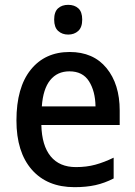

<svg xmlns="http://www.w3.org/2000/svg" viewBox="-20 -764 559 794"><path d="M268 -549Q366 -549 420.5 -482.5Q475 -416 475 -307V-247H151Q153 -162 189.5 -117.5Q226 -73 294 -73Q338 -73 374.5 -83Q411 -93 450 -112V-26Q413 -7 375 1.5Q337 10 288 10Q175 10 111.5 -62.5Q48 -135 48 -266Q48 -402 107 -475.5Q166 -549 268 -549ZM267 -469Q217 -469 187.5 -432.5Q158 -396 153 -324H375Q374 -387 348 -428Q322 -469 267 -469ZM262 -744Q288 -744 304 -729.5Q320 -715 320 -683Q320 -651 303.5 -636Q287 -621 262 -621Q237 -621 220.5 -636Q204 -651 204 -683Q204 -715 220 -729.5Q236 -744 262 -744Z"/></svg>

Font: Noto Sans Telugu SemiCondensed Medium
Style: Regular
Weight: 500
Width: 4
Designer: Jelle Bosma - Monotype Design Team
Foundry: Monotype Imaging Inc.
Version: Version 2.005; ttfautohint (v1.8.4.7-5d5b)